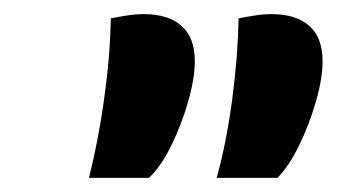

<svg xmlns="http://www.w3.org/2000/svg" viewBox="-20 -735 477 272"><path d="M287 -483Q301 -534 309 -594.5Q317 -655 318 -709Q328 -711 340.5 -713Q353 -715 365 -715Q399 -715 418 -698.5Q437 -682 437 -648Q437 -624 427.5 -591Q418 -558 403.5 -528.5Q389 -499 373 -483ZM106 -483Q119 -534 127.5 -594.5Q136 -655 137 -709Q147 -711 159.5 -713Q172 -715 184 -715Q218 -715 237 -698.5Q256 -682 256 -648Q256 -624 246.5 -591Q237 -558 222.5 -528.5Q208 -499 191 -483Z"/></svg>

Font: Sansita Swashed Medium
Style: Regular
Weight: 500
Designer: Pablo Cosgaya
Foundry: Omnibus-Type
Version: Version 1.003; ttfautohint (v1.8.3)